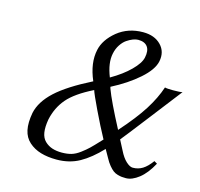

<svg xmlns="http://www.w3.org/2000/svg" viewBox="-98 -753 905 868"><g transform="rotate(15 355.0 -319.0)"><path d="M321.8 -337.9Q240.2 -297.4 204.3 -255.4Q168.5 -213.4 156.2 -155.8Q149.9 -119.1 153.8 -94.2Q157.7 -69.3 173.1 -54.4Q188.5 -39.6 208.3 -33.2Q228 -26.9 252.9 -26.9Q277.8 -26.9 297.4 -32.5Q316.9 -38.1 337.6 -53.7Q358.4 -69.3 371.8 -82.3Q385.3 -95.2 412.6 -124.5Q418 -129.9 420.4 -132.8Q391.1 -186.5 358.9 -253.9Q326.7 -321.3 321.8 -337.9ZM375.5 -411.1Q429.7 -442.4 464.6 -477.1Q499.5 -511.7 505.4 -539.1Q512.7 -572.8 499.5 -590.8Q486.3 -608.9 455.6 -608.9Q444.8 -608.9 431.4 -603.8Q418 -598.6 403.6 -588.9Q389.2 -579.1 377 -560.5Q365.2 -542.5 360.4 -519Q350.6 -473.6 375.5 -411.1ZM472.7 -191.9Q539.6 -267.1 575 -323.2Q610.4 -379.4 627.9 -432.1Q637.2 -429.2 666 -429.2Q699.2 -429.2 710 -432.1L598.6 -288.1Q508.8 -171.9 492.7 -152.8L516.6 -106.9Q531.7 -76.2 549.3 -60.1Q566.9 -43.9 580.6 -43.9Q606 -43.9 626.5 -56.6Q647 -69.3 668 -98.1L682.1 -89.8Q655.3 -40 623.3 -15.1Q591.3 9.8 563 9.8Q551.3 9.8 543.7 9Q536.1 8.3 523.9 4.9Q511.7 1.5 502.7 -5.4Q493.7 -12.2 482.7 -25.4Q471.7 -38.6 461.9 -57.1L440.9 -94.2Q392.1 -42.5 345 -16.4Q297.9 9.8 237.8 9.8Q196.3 9.8 164.1 0.2Q131.8 -9.3 108.2 -30.3Q84.5 -51.3 77.4 -84.7Q70.3 -118.2 79.1 -166Q90.8 -220.7 144.5 -270.3Q198.2 -319.8 307.6 -375Q273.9 -453.1 288.1 -517.1Q298.8 -566.4 348.6 -607.4Q398.9 -647.9 468.8 -647.9Q522 -647.9 552.2 -616.9Q582.5 -585.9 572.8 -539.1Q564.5 -499 513.2 -453.9Q461.9 -408.7 388.7 -371.1L391.1 -362.8Q410.6 -309.6 472.7 -191.9Z"/></g></svg>

Font: Linux Biolinum G
Style: Italic
Weight: 400
Italic angle: -12°
Designer: Philipp H. Poll
Foundry: Philipp H. Poll
Version: Version 0.5.1